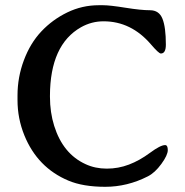

<svg xmlns="http://www.w3.org/2000/svg" viewBox="-20 -699 703 728"><path d="M239.3 -14.2Q122.1 -63.5 72.3 -186Q46.4 -250 46.4 -319.3V-337.4Q46.4 -406.2 70.6 -470.7Q94.7 -535.2 136.7 -579.8Q178.7 -624.5 235.1 -651.9Q291.5 -679.2 354.5 -679.2H371.1Q396.5 -679.2 455.6 -669.7Q514.6 -660.2 548.8 -660.2Q583 -660.2 595.9 -628.2Q608.9 -596.2 608.9 -529.8Q608.9 -496.1 589.8 -496.1Q582 -496.1 552.7 -530.3Q477.5 -618.2 372.6 -618.2Q327.1 -618.2 287.1 -595.7Q169.9 -529.3 169.4 -335.9Q169.4 -334 169.4 -332.5Q169.4 -272.9 185.5 -221.7Q218.8 -115.7 304.2 -76.7Q340.8 -59.6 384.8 -59.6Q428.7 -59.6 469 -75Q509.3 -90.3 548.8 -119.6Q588.4 -148.9 606 -148.9Q616.2 -148.9 616.2 -129.9Q616.2 -110.8 591.8 -77.4Q567.4 -43.9 540.5 -30.3Q462.9 9.3 378.9 9.3Q294.9 9.3 239.3 -14.2Z"/></svg>

Font: Averia Serif
Style: Regular
Weight: 500
Version: Version 1.0